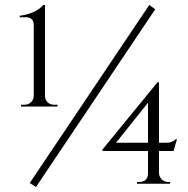

<svg xmlns="http://www.w3.org/2000/svg" viewBox="-20 -734 753 768"><path d="M99 -2 124 14 601 -697 577 -714ZM210 -315V-308H64V-315H78Q93 -315 104 -325Q115 -336 115 -351V-632Q115 -665 84 -665H59V-671Q124 -680 153 -714H160V-350Q160 -336 170 -325Q181 -315 196 -315ZM616 -130V-41Q617 -27 627 -16Q638 -6 653 -6H660V1H528V-6H535Q571 -6 572 -40V-130H390V-136L610 -405H616V-163H645Q670 -163 682 -177H688L674 -130ZM572 -163V-323L444 -163Z"/></svg>

Font: Cinzel(RUS BY LYAJKA)
Style: Regular
Weight: 400
Designer: Natanael Gama
Version: Version 1.001;PS 001.001;hotconv 1.0.56;makeotf.lib2.0.21325